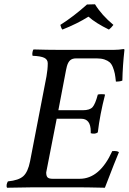

<svg xmlns="http://www.w3.org/2000/svg" viewBox="-20 -879 604 901"><path d="M253.9 -361.8H369.1Q401.4 -361.8 414.3 -376.2Q427.2 -390.6 439 -435.1Q442.9 -437 456.1 -437Q470.2 -437 473.1 -435.1Q448.7 -340.8 439 -257.8Q425.8 -248 405.8 -253.9V-262.2Q405.8 -321.8 360.8 -321.8H246.1L196.8 -69.8Q196.8 -52.7 203.4 -46.4Q210 -40 227.1 -40H354Q447.8 -40 506.8 -169.9Q529.3 -171.9 538.1 -165Q522.9 -129.9 472.2 2Q469.7 2 448.2 1.5Q426.8 1 397.5 0.5Q368.2 0 348.1 0H137.2Q99.1 0 13.2 2Q9.8 -3.4 11.2 -12.2Q12.7 -21 17.1 -27.8Q67.9 -32.7 89.6 -52.5Q111.3 -72.3 121.1 -122.1L198.2 -521Q204.1 -554.2 204.1 -582Q204.1 -599.6 187.7 -607.7Q171.4 -615.7 132.8 -617.2Q130.4 -625 132.6 -635Q134.8 -645 137.2 -647Q203.6 -645 255.9 -645H514.2Q537.1 -645 560.1 -648.9Q564 -648.9 564 -645Q555.7 -571.3 554.2 -501Q544.4 -496.1 523.9 -496.1Q521.5 -519.5 518.6 -534.2Q515.6 -548.8 509.5 -564Q503.4 -579.1 494.4 -586.9Q485.4 -594.7 470.2 -599.9Q455.1 -605 434.1 -605H336.9Q319.3 -605 309.3 -596.2Q299.3 -587.4 293.9 -567.9L290 -550.8ZM512.2 -762.2Q501.5 -748 491.2 -740.2Q429.2 -770.5 395 -800.8Q342.3 -767.6 272.9 -740.2Q267.1 -746.1 263.2 -762.2Q325.7 -801.8 388.2 -857.9L425.8 -858.9Q457 -808.1 512.2 -762.2Z"/></svg>

Font: Common Serif News
Style: Italic
Weight: 450
Italic angle: -12°
Designer: Philipp H. Poll, Khaled Hosny
Foundry: Stefan Peev, Context Ltd.
Version: Version 1.026